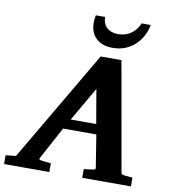

<svg xmlns="http://www.w3.org/2000/svg" viewBox="-149 -992 961 1075"><g transform="rotate(10 331.0 -454.5)"><path d="M382.8 -503.9 271 -310.1H416ZM391.1 0V-49.8Q398.9 -50.8 407 -51.5Q415 -52.2 421.9 -53.2Q429.7 -54.2 437 -55.2Q446.8 -56.2 452.1 -58.6Q457.5 -61 456.1 -69.8L426.8 -252.9H237.8L139.2 -69.8Q134.3 -62.5 138.2 -59.3Q142.1 -56.2 151.9 -55.2Q159.7 -54.2 168.5 -53.2Q175.8 -52.2 185.1 -51.5Q194.3 -50.8 204.1 -49.8V0H-53.2V-49.8L4.9 -56.2L375 -687H493.2L602.1 -70.8Q603.5 -61 607.2 -58.3Q610.8 -55.7 622.1 -54.2Q628.9 -53.7 636.7 -52.7Q643.6 -51.8 651.6 -51.3Q659.7 -50.8 668 -49.8V0ZM620.6 -909.2Q613.8 -873.5 597.4 -843.8Q581.1 -814 556.9 -792.2Q532.7 -770.5 501.2 -758.3Q469.7 -746.1 432.6 -746.1Q403.3 -746.1 379.6 -753.9Q356 -761.7 339.1 -777.1Q322.3 -792.5 313 -814.9Q303.7 -837.4 303.7 -867.2Q303.7 -877.9 304.9 -888.4Q306.2 -898.9 308.6 -909.2H360.8Q361.8 -868.7 385.7 -847.9Q409.7 -827.1 448.7 -827.1Q490.2 -827.1 521.7 -849.1Q553.2 -871.1 568.8 -909.2Z"/></g></svg>

Font: Charis SIL APac
Style: Bold Italic
Weight: 700
Italic angle: -11°
Foundry: SIL International
Version: Version 5.000